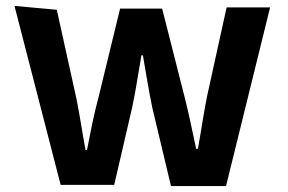

<svg xmlns="http://www.w3.org/2000/svg" viewBox="-20 -584 972 649"><path d="M29 -564 185 41H366L427 -222C439 -278 447 -334 458 -397H463C474 -333 483 -277 495 -219L558 45H744L893 -559H746L680 -259C668 -200 660 -141 649 -81H643C630 -140 619 -198 604 -256L528 -555H386L313 -255C297 -197 286 -137 274 -77H269C258 -136 250 -194 238 -252L172 -551Z"/></svg>

Font: GenEiGothic-pro-Regular
Style: Bold
Weight: 700
Designer: Ryoko NISHIZUKA (kana & ideographs); Paul D. Hunt (Latin, Greek & Cyrillic); Wenlong ZHANG (bopomofo); Sandoll Communica
Foundry: Adobe Systems Incorporated; o_tamon
Version: Version 1.000.140830